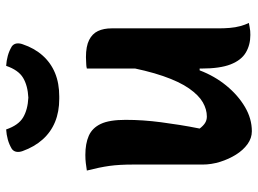

<svg xmlns="http://www.w3.org/2000/svg" viewBox="-130 -720 859 640"><g transform="rotate(-90 300.0 -399.5)"><path d="M104 -545Q142 -545 168 -533.5Q194 -522 207.5 -493.5Q221 -465 221 -411Q221 -381 219 -352Q217 -323 213 -292.5Q209 -262 204 -230.5Q199 -199 192 -164Q201 -152 210.5 -146Q220 -140 232 -140Q256 -140 279.5 -153.5Q303 -167 325.5 -199Q348 -231 367 -286Q386 -341 401 -424V-164H386Q367 -114 335 -75Q303 -36 264 -13Q225 10 183 10Q160 10 140 -4.5Q120 -19 105 -43Q90 -67 81 -96Q72 -125 72 -154Q72 -193 72 -231.5Q72 -270 72 -309Q72 -348 72 -386Q72 -432 67.5 -464.5Q63 -497 52 -540Q65 -542 77 -543.5Q89 -545 104 -545ZM430 -543Q466 -543 487 -532.5Q508 -522 517 -503Q526 -484 526 -457Q526 -392 526 -331Q526 -270 526 -213Q526 -156 526 -99Q526 -82 527.5 -63.5Q529 -45 533.5 -28.5Q538 -12 544 0Q538 1 531 2.5Q524 4 517.5 4.5Q511 5 504 5Q471 5 445.5 -10Q420 -25 406 -60.5Q392 -96 392 -158Q392 -224 392 -290.5Q392 -357 392 -420.5Q392 -484 392 -540Q400 -542 406 -542Q412 -542 417.5 -542.5Q423 -543 430 -543ZM295 -735Q335 -737 361 -752.5Q387 -768 401 -809Q418 -808 434.5 -803.5Q451 -799 466 -790Q474 -784 475.5 -774.5Q477 -765 473 -754Q460 -715 435.5 -687.5Q411 -660 377 -646Q343 -632 299 -632H291Q248 -632 214 -646Q180 -660 155.5 -687.5Q131 -715 117 -754Q113 -765 114.5 -774.5Q116 -784 124 -790Q139 -799 155.5 -803.5Q172 -808 189 -809Q203 -768 229 -752.5Q255 -737 295 -735Z"/></g></svg>

Font: Recursive Monospace Casual
Style: Bold
Weight: 700
Version: Version 1.047